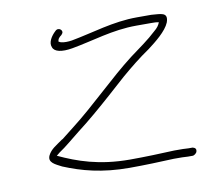

<svg xmlns="http://www.w3.org/2000/svg" viewBox="-61 -538 692 618"><g transform="rotate(-10 285.5 -229.0)"><path d="M136 -415C141 -399 165 -394 200 -400C269 -412 337 -436 416 -436H462C474 -436 481 -436 489 -434C485 -424 480 -417 469 -408C457 -397 443 -385 428 -374L382 -340C309 -284 235 -208 160 -150C143 -137 129 -126 118 -117H117C95 -101 78 -93 68 -73C58 -51 81 -42 102 -31C160 -7 225 11 315 11C364 11 417 9 460 7C482 7 496 7 506 8H520C526 9 535 2 536 -4C538 -12 534 -16 526 -18H512C504 -19 489 -19 466 -19C423 -17 370 -15 321 -15C220 -15 151 -40 91 -68L102 -77C125 -92 146 -111 173 -132C210 -160 253 -197 290 -230L347 -281C381 -310 407 -331 442 -355C467 -374 503 -402 514 -429C526 -463 498 -459 469 -462H422C344 -462 274 -438 203 -425C190 -423 178 -423 170 -425C166 -425 163 -428 160 -429L161 -434C163 -442 173 -448 174 -449V-450C186 -460 168 -477 156 -464C142 -451 129 -431 136 -415ZM468 -24Z"/></g></svg>

Font: Stray Cat
Style: LtObl
Weight: 300
Version: Version 1.0